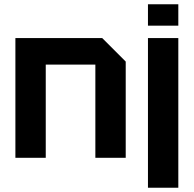

<svg xmlns="http://www.w3.org/2000/svg" viewBox="-20 -738 906 898"><path d="M52 0V-560H458L568 -450V0H426V-436H194V0ZM672 140V-560H814V140ZM672 -618V-718H814V-618Z"/></svg>

Font: Tektur SemiBold
Style: Regular
Weight: 600
Designer: Adam Jagosz
Foundry: Adam Jagosz
Version: Version 1.005;gftools[0.9.30]